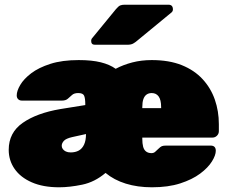

<svg xmlns="http://www.w3.org/2000/svg" viewBox="-20 -785 975 815"><path d="M231 10Q163 10 115 -11Q67 -32 42 -68Q17 -104 17 -149Q17 -222 76.5 -263.5Q136 -305 236 -322L342 -339V-342Q342 -368 337 -379Q332 -390 312 -390Q295 -390 286 -382Q277 -374 268 -366Q259 -358 243 -358Q242 -358 241.5 -358Q241 -358 240 -358H73Q63 -358 57 -364Q51 -370 51 -380Q51 -399 66 -424.5Q81 -450 112.5 -474Q144 -498 194 -514Q244 -530 314 -530Q370 -530 408 -520.5Q446 -511 471 -493Q503 -510 541.5 -520Q580 -530 624 -530Q698 -530 751.5 -508.5Q805 -487 840 -449Q875 -411 892 -362Q909 -313 909 -258V-228Q909 -217 901 -209Q893 -201 882 -201H584V-196Q584 -176 587.5 -162.5Q591 -149 600 -142Q609 -135 623 -135Q632 -135 638 -140Q644 -145 652 -153Q661 -162 667 -164.5Q673 -167 685 -167H874Q896 -167 896 -145Q896 -126 879.5 -99.5Q863 -73 829.5 -48Q796 -23 745 -6.5Q694 10 625 10Q564 10 514 -5.5Q464 -21 428 -51Q382 -12 328.5 -1Q275 10 231 10ZM280 -138Q300 -138 314.5 -146Q329 -154 337 -171.5Q345 -189 345 -215V-216L286 -203Q260 -197 251 -187Q242 -177 242 -166Q242 -159 246.5 -152.5Q251 -146 259.5 -142Q268 -138 280 -138ZM584 -326H664V-330Q664 -361 653.5 -375.5Q643 -390 624 -390Q611 -390 602 -383.5Q593 -377 588.5 -364Q584 -351 584 -330ZM383 -595Q367 -595 367 -611Q367 -619 372 -624L472 -746Q483 -759 490.5 -762Q498 -765 509 -765H695Q714 -765 714 -745Q714 -738 709 -733L562 -612Q554 -605 545 -600Q536 -595 520 -595Z"/></svg>

Font: Rubik Black
Style: Regular
Weight: 900
Designer: Hubert and Fischer
Foundry: Hubert and Fischer
Version: Version 2.300;gftools[0.9.30]